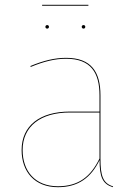

<svg xmlns="http://www.w3.org/2000/svg" viewBox="-20 -767 564 796"><path d="M346.4 -747H154.6V-743.1H346.4ZM168.2 -655.7C168.2 -651.9 170.8 -648.4 175.6 -648.4C180.4 -648.4 183 -651.9 183 -655.7C183 -659.5 180.4 -663.1 175.6 -663.1C170.8 -663.1 168.2 -659.5 168.2 -655.7ZM318.9 -655.7C318.9 -651.9 321.4 -648.4 326.3 -648.4C331.1 -648.4 333.6 -651.9 333.6 -655.7C333.6 -659.5 331.1 -663.1 326.3 -663.1C321.4 -663.1 318.8 -659.5 318.8 -655.7ZM396.5 -110V-372C396.5 -468.6 358.7 -527.2 254.1 -527.2C207.7 -527.2 160.7 -516.1 105.9 -493.2L107.5 -489.5C162.1 -512.3 208.1 -523.4 254.1 -523.4C356.8 -523.4 392.5 -465.4 392.5 -371.8V-304.4H269.1C146.1 -304.4 69.6 -246.4 69.6 -144.9C69.6 -55.6 123.1 9.1 220.2 9.1C304.6 9.1 357.6 -30.6 392.8 -103.4C392.9 -33.2 404.8 -4.7 447.4 9.1L448.9 5.7C406.8 -7.2 396.5 -37.4 396.5 -110ZM220.2 5.2C125.6 5.2 73.8 -57.5 73.8 -144.9C73.8 -243.5 148.3 -300.6 269.5 -300.6H392.5V-109.8C356.7 -35.9 306.7 5.2 220.2 5.2Z"/></svg>

Font: Fira Sans Four
Style: Regular
Weight: 100
Designer: Carrois Corporate & Edenspiekermann AG
Foundry: Carrois Corporate GbR & Edenspiekermann AG
Version: Version 4.203;PS 004.203;hotconv 1.0.88;makeotf.lib2.5.64775